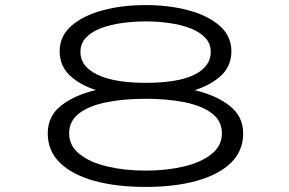

<svg xmlns="http://www.w3.org/2000/svg" viewBox="-20 -727 1140 758"><path d="M555 11Q439.5 11 352.5 -13Q265.5 -37 217 -84Q168.5 -131 168.5 -200.5Q168.5 -268.5 221.5 -310.2Q274.5 -352 359 -371.5Q294.5 -392 255 -429.8Q215.5 -467.5 215.5 -524.5Q215.5 -584.5 261.8 -625Q308 -665.5 385 -686.2Q462 -707 555 -707Q647.5 -707 724.5 -686.2Q801.5 -665.5 847.5 -625Q893.5 -584.5 893.5 -524.5Q893.5 -467 853.5 -429.2Q813.5 -391.5 748.5 -371Q832 -351.5 886 -309.8Q940 -268 940 -200.5Q940 -131 891.5 -84Q843 -37 756.2 -13Q669.5 11 555 11ZM555 -400Q683 -400 747.5 -432.2Q812 -464.5 812 -521.5Q812 -555 790 -578.2Q768 -601.5 731 -615.5Q694 -629.5 648.2 -636Q602.5 -642.5 555 -642.5Q507 -642.5 461 -636Q415 -629.5 378 -615.5Q341 -601.5 319.2 -578.2Q297.5 -555 297.5 -521.5Q297.5 -464.5 364.5 -432.2Q431.5 -400 555 -400ZM555 -53.5Q637.5 -53.5 706 -69.8Q774.5 -86 815.2 -118.8Q856 -151.5 856 -200.5Q856 -250 816 -280Q776 -310 707.8 -323.5Q639.5 -337 555 -337Q470 -337 401.5 -323.5Q333 -310 293 -280Q253 -250 253 -200.5Q253 -151.5 294 -118.8Q335 -86 403.5 -69.8Q472 -53.5 555 -53.5Z"/></svg>

Font: Trispace Expanded Light
Style: Regular
Weight: 300
Width: 7
Designer: Tyler Finck
Foundry: Etcetera Type Company
Version: Version 1.210; ttfautohint (v1.8.3)